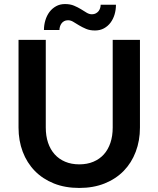

<svg xmlns="http://www.w3.org/2000/svg" viewBox="-20 -920 782 948"><path d="M71.5 0ZM371.5 -108.5Q410.5 -108.5 441.2 -121.5Q472 -134.5 493 -158Q514 -181.5 525.2 -215Q536.5 -248.5 536.5 -290V-723H671V-290Q671 -225.5 650.2 -170.8Q629.5 -116 590.8 -76.2Q552 -36.5 496.5 -14.2Q441 8 371.5 8Q301.5 8 246 -14.2Q190.5 -36.5 151.8 -76.2Q113 -116 92.2 -170.8Q71.5 -225.5 71.5 -290V-723H206V-290.5Q206 -249 217.2 -215.5Q228.5 -182 249.8 -158.2Q271 -134.5 301.8 -121.5Q332.5 -108.5 371.5 -108.5ZM434 -849.5Q445 -849.5 453.2 -854Q461.5 -858.5 466.8 -865.2Q472 -872 474.5 -880.2Q477 -888.5 477 -896.5H552.5Q552.5 -871.5 545.8 -848.8Q539 -826 525.8 -808.2Q512.5 -790.5 493.2 -780Q474 -769.5 449 -769.5Q423.5 -769.5 404.8 -777.5Q386 -785.5 370.5 -794.8Q355 -804 342.2 -812Q329.5 -820 316 -820Q304.5 -820 296.5 -815.5Q288.5 -811 283.5 -804Q278.5 -797 276 -788.5Q273.5 -780 273.5 -772H197Q197 -796.5 204 -819.8Q211 -843 224.2 -860.8Q237.5 -878.5 256.8 -889.2Q276 -900 301 -900Q326.5 -900 345.5 -892Q364.5 -884 379.5 -874.8Q394.5 -865.5 407.5 -857.5Q420.5 -849.5 434 -849.5Z"/></svg>

Font: Lato
Style: Bold
Weight: 700
Designer: Lukasz Dziedzic
Foundry: tyPoland Lukasz Dziedzic
Version: Version 2.007; 2014-02-27